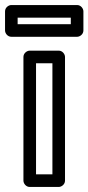

<svg xmlns="http://www.w3.org/2000/svg" viewBox="-45 -717 351 762"><path d="M98 -25V-466H163V-25ZM48 0C48 11 58 25 73 25H188C199 25 213 15 213 0V-491C213 -502 203 -516 188 -516H73C62 -516 48 -506 48 -491ZM25 -621V-647H236V-621ZM-25 -596C-25 -585 -15 -571 0 -571H261C272 -571 286 -581 286 -596V-672C286 -683 276 -697 261 -697H0C-11 -697 -25 -687 -25 -672Z"/></svg>

Font: Falling Sky
Style: Ou
Weight: 400
Designer: Paul D. Hunt
Foundry: Adobe Systems Incorporated
Version: Version 1.02